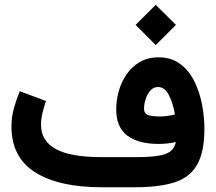

<svg xmlns="http://www.w3.org/2000/svg" viewBox="-20 -789 910 809"><path d="M551.3 -684.1 636.2 -768.6 721.2 -684.1 636.2 -599.1ZM720.7 -190.4Q685.5 -182.6 648.4 -182.6Q564 -182.6 516.8 -217.3Q469.7 -252 469.7 -329.1Q469.7 -365.7 480.2 -404.1Q490.7 -442.4 512.7 -474.9Q534.7 -507.3 568.4 -527.3Q602.1 -547.4 648.4 -547.4Q700.7 -547.4 737.5 -520.8Q774.4 -494.1 797.1 -450Q819.8 -405.8 830.6 -352.1Q841.3 -298.3 841.3 -244.6Q840.8 -145.5 809.3 -92.8Q777.8 -40 713.4 -20Q648.9 0 550.3 0H408.7Q228 0 128.2 -63Q28.3 -126 28.3 -255.9Q28.3 -296.4 38.8 -333.7Q49.3 -371.1 63.5 -404.8L173.8 -363.3Q166 -341.8 159.4 -314.9Q152.8 -288.1 152.8 -263.2Q152.8 -195.8 214.4 -161.4Q275.9 -127 406.7 -127H560.5Q641.1 -127 677.5 -140.4Q713.9 -153.8 720.7 -190.4ZM717.3 -306.6Q709 -354 691.7 -388.2Q674.3 -422.4 645.5 -422.4Q626.5 -422.4 613.3 -407.2Q600.1 -392.1 593.5 -370.8Q586.9 -349.6 586.9 -330.6Q586.9 -312.5 601.3 -305.4Q615.7 -298.3 653.8 -298.3Q669.4 -298.3 685.3 -300.5Q701.2 -302.7 717.3 -306.6Z"/></svg>

Font: Vazir WOL
Style: Bold-WOL
Weight: 700
Designer: Saber Rastikerdar
Foundry: Saber Rastikerdar
Version: Version 30.00;August 23, 2021;FontCreator 13.0.0.2683 64-bit